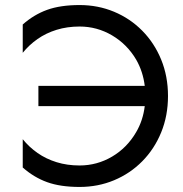

<svg xmlns="http://www.w3.org/2000/svg" viewBox="-20 -730 725 760"><path d="M132 -390H553Q546 -447 519 -494Q483 -555 423.5 -590Q364 -625 295 -625Q246 -625 204 -612Q162 -599 128.5 -575.5Q95 -552 70 -521V-633Q114 -672 166.5 -691Q219 -710 295 -710Q368 -710 431.5 -683.5Q495 -657 543 -608.5Q591 -560 618 -494Q645 -428 645 -350Q645 -272 618 -206Q591 -140 543 -91.5Q495 -43 431.5 -16.5Q368 10 295 10Q219 10 166.5 -9Q114 -28 70 -67V-179Q95 -148 128.5 -124.5Q162 -101 204 -88Q246 -75 295 -75Q364 -75 423.5 -110Q483 -145 519 -207Q546 -253 553 -310H132Z"/></svg>

Font: Jost
Style: Regular
Weight: 400
Version: Version 3.710